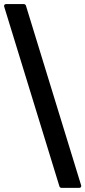

<svg xmlns="http://www.w3.org/2000/svg" viewBox="-33 -743 415 933"><path d="M-12.7 -710.9Q-14.2 -715.8 -11.5 -719.5Q-8.8 -723.1 -3.9 -723.1H83.5Q86.4 -723.1 89.1 -720.9Q91.8 -718.8 92.8 -716.3L361.3 157.7Q362.8 162.6 360.1 166.3Q357.4 169.9 352.1 169.9H264.6Q262.2 169.9 259.5 167.7Q256.8 165.5 255.9 163.1Z"/></svg>

Font: Pyidaungsu ZawDecode
Style: Bold
Weight: 700
Designer: Sun Tun
Foundry: Your Own Font Foundry
Version: Version 2.50